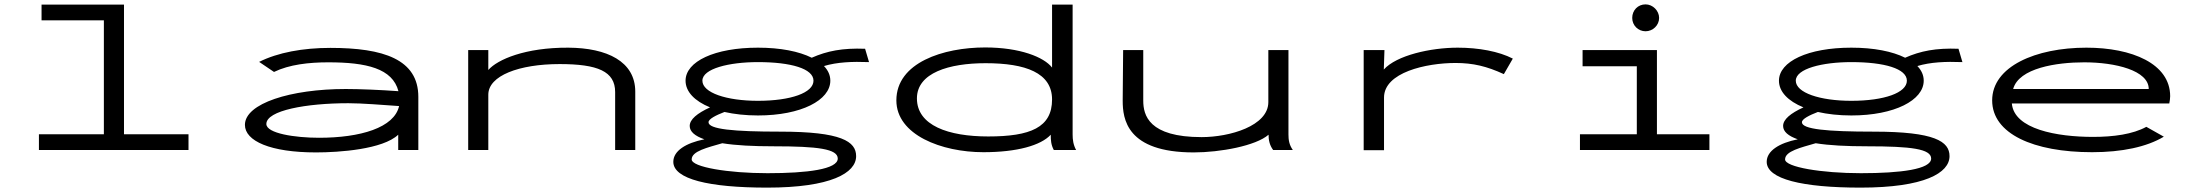

<svg xmlns="http://www.w3.org/2000/svg" viewBox="-20 -686 10040 878"><path d="M158 0H842V-72H547V-665H170V-593H455V-72H158Z M1425 11C1531 11 1731 -3 1801 -70V0H1893V-243C1893 -415 1733 -467 1491 -467C1365 -467 1251 -446 1165 -403L1233 -357C1303 -391 1393 -401 1481 -401C1656 -401 1775 -373 1802 -269C1720 -275 1624 -279 1561 -279C1309 -279 1100 -213 1100 -115C1100 -41 1217 11 1425 11ZM1198 -119C1198 -181 1381 -214 1573 -214C1635 -214 1733 -206 1805 -201C1783 -102 1628 -56 1439 -56C1329 -56 1198 -76 1198 -119Z M2121 0H2213V-253C2213 -340 2354 -393 2539 -393C2713 -393 2793 -360 2793 -265V0H2885V-267C2885 -405 2756 -467 2579 -468C2382 -469 2255 -414 2213 -366V-457H2121Z M3446 -158C3644 -158 3777 -228 3777 -317C3777 -342 3767 -364 3748 -384C3808 -402 3877 -405 3954 -402L3936 -463C3833 -467 3762 -453 3692 -422C3634 -451 3549 -468 3446 -468C3248 -468 3115 -405 3115 -317C3115 -267 3156 -224 3227 -195C3168 -168 3134 -140 3134 -110C3134 -84 3158 -64 3201 -49C3116 -32 3059 4 3059 54C3059 133 3222 172 3488 172C3780 172 3895 105 3895 28C3895 -39 3828 -84 3548 -84C3334 -84 3220 -95 3220 -127C3220 -142 3254 -159 3293 -174C3337 -164 3389 -158 3446 -158ZM3446 -225C3302 -225 3192 -262 3192 -317C3192 -372 3314 -402 3446 -402C3597 -402 3700 -372 3700 -317C3700 -262 3597 -225 3446 -225ZM3143 43C3143 5 3215 -11 3283 -31C3345 -21 3425 -17 3518 -17C3720 -17 3811 -5 3811 39C3811 88 3672 106 3490 106C3310 106 3143 78 3143 43Z M4477 10C4631 10 4740 -21 4785 -70C4785 -46 4786 -24 4799 0H4901C4888 -24 4885 -47 4885 -71V-665H4791V-377C4754 -425 4644 -469 4485 -469C4294 -469 4079 -400 4079 -227C4079 -69 4286 10 4477 10ZM4499 -62C4317 -62 4173 -112 4173 -236C4173 -353 4320 -397 4487 -397C4670 -397 4791 -353 4791 -231C4791 -103 4692 -62 4499 -62Z M5439 11C5559 11 5723 -19 5781 -70C5781 -47 5785 -23 5802 0H5892C5875 -24 5872 -47 5872 -71V-457H5780V-219C5780 -110 5603 -59 5475 -59C5233 -59 5208 -159 5208 -226V-457H5116L5114 -226C5114 -143 5131 11 5439 11Z M6216 1H6309V-240C6309 -355 6502 -398 6636 -398C6716 -398 6779 -383 6857 -347L6898 -418C6834 -451 6742 -468 6646 -468C6522 -468 6366 -433 6308 -368L6311 -457H6216Z M7505 -543C7538 -543 7567 -570 7567 -604C7567 -637 7538 -666 7505 -666C7470 -666 7444 -639 7444 -604C7444 -570 7471 -543 7505 -543ZM7205 0H7797V-72H7557V-457H7217V-383H7465V-72H7205Z M8446 -158C8644 -158 8777 -228 8777 -317C8777 -342 8767 -364 8748 -384C8808 -402 8877 -405 8954 -402L8936 -463C8833 -467 8762 -453 8692 -422C8634 -451 8549 -468 8446 -468C8248 -468 8115 -405 8115 -317C8115 -267 8156 -224 8227 -195C8168 -168 8134 -140 8134 -110C8134 -84 8158 -64 8201 -49C8116 -32 8059 4 8059 54C8059 133 8222 172 8488 172C8780 172 8895 105 8895 28C8895 -39 8828 -84 8548 -84C8334 -84 8220 -95 8220 -127C8220 -142 8254 -159 8293 -174C8337 -164 8389 -158 8446 -158ZM8446 -225C8302 -225 8192 -262 8192 -317C8192 -372 8314 -402 8446 -402C8597 -402 8700 -372 8700 -317C8700 -262 8597 -225 8446 -225ZM8143 43C8143 5 8215 -11 8283 -31C8345 -21 8425 -17 8518 -17C8720 -17 8811 -5 8811 39C8811 88 8672 106 8490 106C8310 106 8143 78 8143 43Z M9547 10C9683 10 9797 -14 9875 -61L9795 -106C9733 -72 9645 -60 9551 -60C9387 -60 9190 -95 9180 -213H9900C9902 -224 9904 -235 9904 -246C9904 -395 9729 -468 9521 -468C9289 -468 9090 -382 9090 -227C9090 -74 9279 10 9547 10ZM9186 -279C9212 -375 9385 -401 9511 -401C9653 -401 9806 -364 9806 -279Z"/></svg>

Font: Inconsolata UltraExpanded
Style: Regular
Weight: 400
Width: 9
Monospace: yes
Designer: Raph Levien, Cyreal, Brenton Simpson
Foundry: Raph Levien, Cyreal, Google
Version: Version 3.100